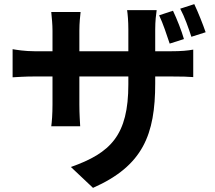

<svg xmlns="http://www.w3.org/2000/svg" viewBox="-20 -830 1040 929"><path d="M817 -778 750 -756C769 -716 787 -661 801 -619L870 -641C859 -680 836 -738 817 -778ZM920 -810 852 -788C873 -749 892 -695 906 -652L975 -674C962 -712 939 -770 920 -810ZM41 -592V-456C63 -457 99 -460 149 -460H234V-324C234 -279 231 -239 228 -219H368C367 -239 364 -279 364 -324V-460H601V-422C601 -176 516 -90 323 -22L430 79C672 -28 731 -179 731 -427V-460H806C858 -460 893 -459 915 -457V-590C888 -585 858 -582 805 -582H731V-688C731 -728 735 -760 738 -781H595C598 -761 601 -728 601 -688V-582H364V-681C364 -721 368 -753 370 -772H228C231 -741 234 -711 234 -682V-582H149C99 -582 59 -589 41 -592Z"/></svg>

Font: Noto Sans TC
Style: Bold
Weight: 700
Designer: Ryoko NISHIZUKA 西塚涼子 (kana, bopomofo & ideographs); Paul D. Hunt (Latin, Greek & Cyrillic); Sandoll Communications 산돌커뮤니
Foundry: Adobe
Version: Version 2.004;hotconv 1.0.118;makeotfexe 2.5.65603